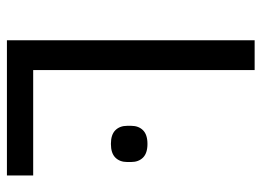

<svg xmlns="http://www.w3.org/2000/svg" viewBox="-118 -620 738 541"><g transform="rotate(90 250.5 -349.0)"><path d="M93 0V-698H177V-74H474V0ZM385 -293Q359 -293 346.5 -305.5Q334 -318 334 -339V-350Q334 -371 346.5 -383.5Q359 -396 385 -396Q411 -396 423.5 -383.5Q436 -371 436 -350V-339Q436 -318 423.5 -305.5Q411 -293 385 -293Z"/></g></svg>

Font: IBM Plex Sans
Style: Regular
Weight: 400
Designer: Mike Abbink, Paul van der Laan, Pieter van Rosmalen
Foundry: Bold Monday
Version: Version 3.005